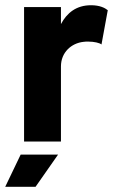

<svg xmlns="http://www.w3.org/2000/svg" viewBox="-38 -541 440 734"><path d="M310 -521C254 -521 218 -492 195 -449V-514H54V0H195V-287C195 -341 235 -376 281 -381C287 -382 293 -382 299 -382C322 -382 343 -377 350 -371L374 -502C363 -511 343 -521 310 -521ZM-18 173H98L184 50H41Z"/></svg>

Font: Arthouse Owned
Style: Bold
Weight: 700
Designer: Jeremy Tribby
Foundry: Tribby Type
Version: Version 1.000;PS 001.000;hotconv 1.0.88;makeotf.lib2.5.64775